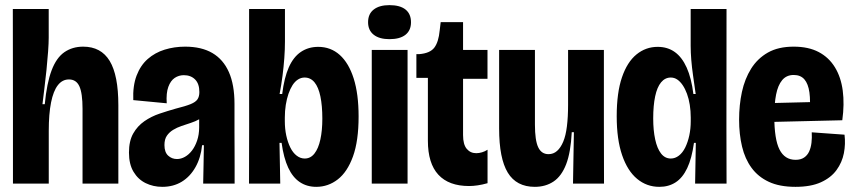

<svg xmlns="http://www.w3.org/2000/svg" viewBox="-20 -723 3364 756"><path d="M31 0V-281.5L30.5 -687.5H171.8V-574.8Q171.8 -554 169.4 -520.3Q167 -486.7 163.1 -448.2Q159.2 -409.8 154.7 -374.4Q150.2 -339 147.2 -312.8H156.3Q164.3 -396 183.2 -445.9Q202 -495.8 233.6 -517.6Q265.2 -539.3 307.5 -539.3Q377.8 -539.3 411.9 -483.1Q446 -426.8 446 -308.8V0H305V-294.2Q305 -356 292.6 -383.1Q280.2 -410.2 251.5 -410.2Q225.3 -410.2 207.7 -387.4Q190 -364.7 181 -319.4Q172 -274.2 172 -207.7V0Z M619 12.7Q583.5 12.7 553.6 -1.9Q523.7 -16.5 505.8 -46.5Q487.8 -76.5 487.8 -122.2Q487.8 -167.8 504.5 -197.3Q521.2 -226.8 548.6 -245.8Q576 -264.7 608.5 -275.6Q641 -286.5 671 -295Q711 -305 730.8 -313.1Q750.5 -321.2 757.8 -332.2Q765 -343.2 765 -360.5Q765 -393.2 748.2 -410.1Q731.3 -427 703.7 -427Q684.2 -427 667.9 -416.2Q651.7 -405.3 642.8 -381Q633.8 -356.7 636.5 -316.3L504.8 -328.8Q502.5 -385 517.8 -425.3Q533.2 -465.7 561.7 -490.7Q590.2 -515.7 628.2 -527.5Q666.2 -539.3 708.8 -539.3Q773.5 -539.3 816.4 -514.1Q859.3 -488.8 881.3 -439Q903.3 -389.2 903.3 -314.2V-204.5Q903.5 -170.2 903.6 -136.2Q903.7 -102.3 903.8 -68.4Q903.8 -34.5 903.8 0H780Q780.8 -37.3 781.5 -74.8Q782.2 -112.3 782.8 -151.3H775.7Q770.8 -102.3 749.8 -65Q728.8 -27.7 695.7 -7.5Q662.5 12.7 619 12.7ZM676.7 -96.8Q693 -96.8 708.4 -105.6Q723.8 -114.3 736.2 -130.6Q748.5 -146.8 756.2 -169.7Q764 -192.5 764.2 -221V-265.2L789.2 -275.2Q780.7 -262.7 765.1 -253.8Q749.5 -245 731.3 -239.1Q713.2 -233.2 694.9 -227Q676.7 -220.8 661.6 -211.6Q646.5 -202.3 637 -188.5Q627.5 -174.7 627.5 -151.8Q627.5 -123.7 642.1 -110.2Q656.7 -96.8 676.7 -96.8Z M1225.2 12.7Q1188.3 12.7 1160.4 -6Q1132.5 -24.7 1114.8 -62.8Q1097 -101 1088.8 -160.5H1080.5L1083.5 0H960.5L961 -225L960.8 -687.5H1102V-559.7Q1102 -528.7 1099.5 -494.6Q1097 -460.5 1092.5 -425.2Q1088 -390 1081 -353H1091.2Q1099 -417 1117.2 -458Q1135.5 -499 1165 -518.8Q1194.5 -538.5 1233 -538.5Q1282.2 -538.5 1317.8 -506.7Q1353.3 -474.8 1372.7 -413.8Q1392 -352.8 1392 -264.5Q1392 -168.2 1369.9 -107.1Q1347.8 -46 1310.1 -16.7Q1272.3 12.7 1225.2 12.7ZM1179.8 -98.8Q1202.8 -98.8 1218.2 -118.5Q1233.7 -138.2 1241.4 -173.6Q1249.2 -209 1249.2 -255.7Q1249.2 -306.7 1241.6 -343.2Q1234 -379.8 1218.4 -398.8Q1202.8 -417.7 1179.3 -417.7Q1165.5 -417.7 1153.3 -409.9Q1141.2 -402.2 1131.9 -387.8Q1122.7 -373.3 1115.9 -353.8Q1109.2 -334.3 1105.3 -310.2Q1101.5 -286.2 1101.5 -260V-245.8Q1101.5 -216 1107.2 -189.3Q1113 -162.7 1123.2 -142Q1133.5 -121.3 1148.2 -110.1Q1162.8 -98.8 1179.8 -98.8Z M1443.8 0V-526.5H1584.8V0ZM1513.3 -568.8Q1473.6 -568.8 1451.5 -586.2Q1429.3 -603.7 1429.3 -635.5Q1429.3 -668.3 1451.6 -685.5Q1473.8 -702.8 1513.3 -702.8Q1554.9 -702.8 1576.6 -685.6Q1598.3 -668.3 1598.3 -635.4Q1598.3 -603.3 1576.6 -586.1Q1554.8 -568.8 1513.3 -568.8Z M1827 9.5Q1747.3 9.5 1706.1 -35Q1664.8 -79.5 1664.8 -169.2V-416.3H1619.5V-509.8H1630.5Q1673.3 -513.2 1690.2 -535.5Q1707 -557.8 1711.3 -603.2L1715.2 -635.8H1803.3V-526.5H1899.5V-412.8H1803.3V-191.2Q1803.3 -154 1817.8 -136.9Q1832.2 -119.8 1855.2 -119.8Q1866.3 -119.8 1878.2 -123.4Q1890 -127 1899.7 -133.5V-1.7Q1879 4.2 1860.9 6.8Q1842.8 9.5 1827 9.5Z M2085.8 12.7Q2013.5 12.7 1979.4 -43.2Q1945.3 -99.2 1945.3 -217V-526.5H2086.3V-232.3Q2086.3 -170.2 2099.2 -143.1Q2112 -116 2139.8 -116Q2159.2 -116 2173.4 -128.7Q2187.7 -141.3 2197.7 -165.1Q2207.7 -188.8 2212.2 -225.4Q2216.8 -262 2216.8 -310V-526.5H2357.8V-249L2358.3 0H2236.2L2239.7 -202.5H2231.3Q2227.3 -123.2 2209.2 -76.2Q2191 -29.3 2159.6 -8.3Q2128.2 12.7 2085.8 12.7Z M2576.2 12.7Q2526.5 12.7 2488.7 -18.7Q2450.8 -50 2429.6 -112Q2408.3 -174 2408.3 -265.3Q2408.3 -357.8 2428.9 -418.3Q2449.5 -478.8 2486.2 -508.7Q2522.8 -538.5 2569.5 -538.5Q2608.7 -538.5 2637.1 -518.1Q2665.5 -497.7 2683.9 -456.7Q2702.3 -415.7 2710.2 -352.8H2719.3Q2714.2 -389.8 2709.2 -423.6Q2704.3 -457.3 2701.9 -487.1Q2699.5 -516.8 2699.5 -542.7V-687.5H2840.7L2840.3 -222.7L2840.8 0H2717L2719.8 -160.5H2712.5Q2704 -99 2685.8 -60.8Q2667.7 -22.7 2640.2 -5Q2612.8 12.7 2576.2 12.7ZM2621.3 -98.8Q2638.3 -98.8 2653.1 -110.2Q2667.8 -121.5 2678.1 -142.2Q2688.3 -163 2694.1 -189.7Q2699.8 -216.3 2699.8 -245.8V-260Q2699.8 -286 2696 -310.1Q2692.2 -334.2 2685 -353.7Q2677.8 -373.2 2668.1 -387.6Q2658.3 -402 2646.8 -409.8Q2635.2 -417.7 2621.2 -417.7Q2598.7 -417.7 2583 -398.8Q2567.3 -379.8 2559.7 -343.7Q2552 -307.5 2552 -256.5Q2552 -209.8 2559.8 -174Q2567.5 -138.2 2582.9 -118.5Q2598.3 -98.8 2621.3 -98.8Z M3112.3 12.7Q3049.3 12.7 3007.2 -7.1Q2965 -26.8 2939.2 -62.2Q2913.3 -97.5 2901.8 -145.9Q2890.2 -194.3 2890.2 -251.8Q2890.2 -309.3 2901.3 -360.9Q2912.5 -412.5 2937.6 -452.7Q2962.7 -492.8 3003.7 -516.1Q3044.7 -539.3 3105.2 -539.3Q3163.3 -539.3 3203.4 -518.2Q3243.5 -497.2 3267.4 -458.2Q3291.3 -419.3 3298.3 -366.1Q3305.3 -312.8 3296.5 -249.5L2981.3 -242V-316.3L3184.8 -321.3L3167.3 -273.8Q3171.8 -324.8 3167.1 -359Q3162.3 -393.2 3147.3 -410.5Q3132.3 -427.8 3105.2 -427.8Q3076.7 -427.8 3059.8 -407.5Q3043 -387.2 3035.9 -350.9Q3028.8 -314.7 3028.8 -266Q3028.8 -174.3 3049.4 -134Q3070 -93.7 3112.5 -93.7Q3132.8 -93.7 3145.9 -102.5Q3159 -111.3 3165.9 -126.2Q3172.8 -141.2 3175.2 -160.8Q3177.5 -180.5 3176.2 -202L3305.3 -192.7Q3309.8 -156.2 3302.8 -119.8Q3295.7 -83.5 3273.8 -53.4Q3252 -23.3 3212.3 -5.3Q3172.7 12.7 3112.3 12.7Z"/></svg>

Font: Bricolage Grotesque 96pt ExtraBold SemiCondensed
Style: Regular
Weight: 800
Width: 4
Version: Version 1.001;gftools[0.9.33.dev8+g029e19f]